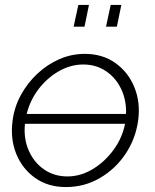

<svg xmlns="http://www.w3.org/2000/svg" viewBox="-20 -747 628 777"><path d="M247 10Q174 10 122 -27Q70 -64 45.5 -125Q21 -186 31 -259Q38 -314 64.5 -362.5Q91 -411 131 -448.5Q171 -486 220 -507.5Q269 -529 323 -529Q395 -529 447 -492Q499 -455 524 -393.5Q549 -332 539 -259Q529 -186 488.5 -125Q448 -64 385 -27Q322 10 247 10ZM317 -486Q266 -486 218.5 -459Q171 -432 136.5 -387Q102 -342 88 -286H490Q492 -341 470.5 -386.5Q449 -432 409 -459Q369 -486 317 -486ZM253 -33Q306 -33 355 -62.5Q404 -92 439.5 -140.5Q475 -189 486 -246H81Q75 -187 96 -138.5Q117 -90 158 -61.5Q199 -33 253 -33ZM278 -639 297 -727H340L322 -639ZM409 -639 428 -727H471L453 -639Z"/></svg>

Font: Raleway Light
Style: Italic
Weight: 300
Italic angle: -12°
Designer: Matt McInerney, Pablo Impallari, Rodrigo Fuenzalida
Foundry: Matt McInerney, Pablo Impallari, Rodrigo Fuenzalida
Version: Version 4.026